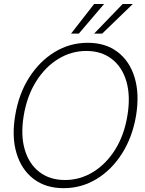

<svg xmlns="http://www.w3.org/2000/svg" viewBox="-20 -958 746 988"><path d="M307.6 10.3Q215.3 10.3 153.1 -37.1Q90.8 -84.5 65.2 -168.9Q39.6 -253.4 58.1 -363.3Q76.2 -474.1 129.6 -558.3Q183.1 -642.6 261.2 -690.2Q339.4 -737.8 431.6 -737.8Q523.4 -737.8 585.4 -690.4Q647.5 -643.1 672.9 -558.6Q698.2 -474.1 680.2 -363.3Q661.6 -252.9 608.4 -168.7Q555.2 -84.5 477.3 -37.1Q399.4 10.3 307.6 10.3ZM314.5 -31.7Q391.6 -31.7 458.5 -72.5Q525.4 -113.3 572.3 -187.7Q619.1 -262.2 635.7 -363.3Q652.3 -464.4 630.4 -539.1Q608.4 -613.8 554.9 -654.8Q501.5 -695.8 424.3 -695.8Q347.2 -695.8 280.3 -655Q213.4 -614.3 166.3 -539.6Q119.1 -464.8 102.1 -363.3Q85.4 -262.7 107.4 -188.2Q129.4 -113.8 182.9 -72.8Q236.3 -31.7 314.5 -31.7ZM464.4 -785.2 611.3 -937.5H663.6L505.9 -785.2ZM345.7 -785.2 464.4 -937.5H515.6L385.7 -785.2Z"/></svg>

Font: Inter Display Extra Light
Style: Italic
Weight: 200
Italic angle: -9.39999°
Designer: Rasmus Andersson
Foundry: rsms
Version: Version 4.000;git-4fc901f